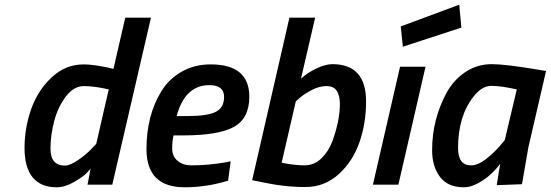

<svg xmlns="http://www.w3.org/2000/svg" viewBox="-20 -783 2335 814"><path d="M220 11Q153 11 118.5 -31Q84 -73 84 -156Q84 -239 111.5 -318.5Q139 -398 198 -454Q257 -510 335 -510Q374 -510 440 -496L461 -491L511 -708H620L456 0H351L364 -68Q357 -59 344 -46Q331 -33 293 -11Q255 11 220 11ZM441 -404Q380 -418 336 -418Q292 -418 258.5 -373Q225 -328 209.5 -268.5Q194 -209 194 -153Q194 -81 255 -81Q277 -81 310.5 -104Q344 -127 366 -150L388 -173Z M790 -82Q862 -82 932 -94L958 -99L947 -17Q856 11 763 11Q601 11 601 -151Q601 -293 664 -396Q696 -448 750 -479Q804 -510 873 -510Q1037 -510 1037 -373Q1037 -281 971.5 -245Q906 -209 758 -209H716Q710 -187 710 -153.5Q710 -120 733 -101Q756 -82 790 -82ZM776 -291Q860 -291 895 -309Q930 -327 930 -372Q930 -422 868 -422Q764 -422 729 -291Z M1389 -511Q1532 -511 1532 -353Q1532 -261 1504 -180Q1476 -99 1416 -44.5Q1356 10 1274 10Q1184 10 1084 -12L1049 -19L1207 -708H1316L1256 -449Q1279 -472 1319 -491.5Q1359 -511 1389 -511ZM1174 -93Q1229 -82 1270.5 -82Q1312 -82 1342.5 -111.5Q1373 -141 1389 -184Q1421 -272 1421 -342Q1421 -377 1408 -397.5Q1395 -418 1364.5 -418Q1334 -418 1303 -402Q1272 -386 1253 -370L1234 -353Z M1561 0 1676 -500H1784L1669 0ZM1688 -585 1679 -671 1927 -763 1936 -666Z M1947 11Q1878 11 1845 -33.5Q1812 -78 1812 -145.5Q1812 -213 1827.5 -273Q1843 -333 1872 -387.5Q1901 -442 1951.5 -476.5Q2002 -511 2065 -511Q2121 -511 2253 -489L2295 -482L2220 -158L2193 -2L2086 2Q2097 -70 2101 -89Q2054 -27 1994 0Q1970 11 1947 11ZM2171 -404Q2103 -419 2063 -419Q2023 -419 1988 -374Q1922 -291 1922 -156Q1922 -119 1935.5 -100.5Q1949 -82 1977.5 -82Q2006 -82 2040 -108.5Q2074 -135 2097 -162L2120 -189Z"/></svg>

Font: Titillium Web SemiBold
Style: Italic
Weight: 600
Italic angle: -13°
Version: Version 1.002;PS 57.000;hotconv 1.0.70;makeotf.lib2.5.55311